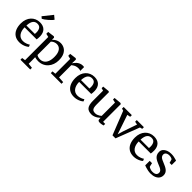

<svg xmlns="http://www.w3.org/2000/svg" viewBox="201 -2247 3861 3861"><g transform="rotate(45 2131.0 -317.0)"><path d="M278 11Q194.5 11 139.2 -26Q84 -63 56.8 -128.2Q29.5 -193.5 29.5 -279Q29.5 -345 48.8 -398.5Q68 -452 103 -490Q138 -528 185.5 -548.5Q233 -569 290 -569Q383.5 -569 434.8 -517.8Q486 -466.5 489.5 -370Q489.5 -340 488 -317.5Q486.5 -295 482.5 -278H139.5Q140 -229.5 151.2 -189.2Q162.5 -149 183.8 -119.8Q205 -90.5 236.5 -74.2Q268 -58 309.5 -58Q351.5 -58 394.2 -73Q437 -88 460 -106.5L479.5 -63Q461.5 -44.5 429.8 -27.5Q398 -10.5 358.5 0.2Q319 11 278 11ZM140 -330H379.5Q380.5 -339 381.2 -351.5Q382 -364 382 -373.5Q382 -434.5 356.8 -474Q331.5 -513.5 272 -513.5Q245 -513.5 222 -504Q199 -494.5 181.5 -473.5Q164 -452.5 153.2 -417.2Q142.5 -382 140 -330ZM261.5 -643.5 223 -676.5 382.5 -876 458.5 -812.5Q448 -794.5 423.8 -769.5Q399.5 -744.5 369.2 -718.5Q339 -692.5 310.5 -672.2Q282 -652 262.5 -643.5Z M541.5 241.5V193L613.5 182V-477.5L540.5 -495V-548.5L683 -566.5H685.5L706 -549.5V-490.5Q722 -508 747.2 -526.2Q772.5 -544.5 805.8 -556.8Q839 -569 879 -569Q936 -569 985.8 -541.2Q1035.5 -513.5 1066.2 -453.5Q1097 -393.5 1097 -297Q1097 -233.5 1077.5 -177.8Q1058 -122 1020.8 -79.5Q983.5 -37 930.5 -13Q877.5 11 811 11Q786.5 11 759 7Q731.5 3 714.5 -3.5L716.5 80.5V182L820 193V241.5ZM814.5 -41Q862 -41 900.8 -66Q939.5 -91 962.5 -144.2Q985.5 -197.5 985.5 -282Q985.5 -340 974 -381.2Q962.5 -422.5 942.2 -448.8Q922 -475 895.5 -487.2Q869 -499.5 838.5 -499.5Q811 -499.5 787 -491.5Q763 -483.5 744.8 -471.5Q726.5 -459.5 716.5 -448V-71.5Q724 -60.5 751.2 -50.8Q778.5 -41 814.5 -41Z M1163 0V-48.5L1237 -55.5V-477.5L1165.5 -494.5V-549L1303 -566.5H1306L1327.5 -549.5V-530.5L1325 -442.5H1327.5Q1332 -450.5 1346 -470Q1360 -489.5 1383.5 -510.8Q1407 -532 1440 -547.2Q1473 -562.5 1514.5 -562.5Q1529 -562.5 1537.5 -561Q1546 -559.5 1551 -557.5V-450Q1545.5 -454.5 1530.5 -458.2Q1515.5 -462 1491.5 -462Q1451 -462 1422.5 -451.8Q1394 -441.5 1374.8 -428.2Q1355.5 -415 1342 -404.5V-56L1467.5 -47.5V0Z M1830 11Q1746.5 11 1691.2 -26Q1636 -63 1608.8 -128.2Q1581.5 -193.5 1581.5 -279Q1581.5 -345 1600.8 -398.5Q1620 -452 1655 -490Q1690 -528 1737.5 -548.5Q1785 -569 1842 -569Q1935.5 -569 1986.8 -517.8Q2038 -466.5 2041.5 -370Q2041.5 -340 2040 -317.5Q2038.5 -295 2034.5 -278H1691.5Q1692 -229.5 1703.2 -189.2Q1714.5 -149 1735.8 -119.8Q1757 -90.5 1788.5 -74.2Q1820 -58 1861.5 -58Q1903.5 -58 1946.2 -73Q1989 -88 2012 -106.5L2031.5 -63Q2013.5 -44.5 1981.8 -27.5Q1950 -10.5 1910.5 0.2Q1871 11 1830 11ZM1692 -330H1931.5Q1932.5 -339 1933.2 -351.5Q1934 -364 1934 -373.5Q1934 -434.5 1908.8 -474Q1883.5 -513.5 1824 -513.5Q1797 -513.5 1774 -504Q1751 -494.5 1733.5 -473.5Q1716 -452.5 1705.2 -417.2Q1694.5 -382 1692 -330Z M2562.5 9.5Q2535 9.5 2521.2 -1Q2507.5 -11.5 2507.5 -38V-72.5Q2488.5 -53.5 2460.2 -34.2Q2432 -15 2398 -2Q2364 11 2328.5 11Q2235 11 2195.8 -39.5Q2156.5 -90 2156.5 -203.5V-493L2100.5 -508.5V-553L2240.5 -566.5H2242L2261 -554V-211Q2261 -156.5 2269.5 -123Q2278 -89.5 2299.8 -74Q2321.5 -58.5 2362.5 -58.5Q2392 -58.5 2417 -67.8Q2442 -77 2462.2 -90Q2482.5 -103 2495.5 -115V-493L2423.5 -509.5V-553L2575 -566.5H2577L2600 -554V-51H2659.5L2658.5 -5.5Q2641.5 -1.5 2617.5 4Q2593.5 9.5 2562.5 9.5Z M2925.5 8 2727.5 -494.5 2681 -507.5V-554.5H2913.5V-507.5L2844.5 -494.5L2942.5 -206L2984.5 -79.5L3020.5 -202L3121.5 -494.5L3054 -507.5V-554.5H3256V-507.5L3204.5 -494.5L3011.5 8Z M3523.5 11Q3440 11 3384.8 -26Q3329.5 -63 3302.2 -128.2Q3275 -193.5 3275 -279Q3275 -345 3294.2 -398.5Q3313.5 -452 3348.5 -490Q3383.5 -528 3431 -548.5Q3478.5 -569 3535.5 -569Q3629 -569 3680.2 -517.8Q3731.5 -466.5 3735 -370Q3735 -340 3733.5 -317.5Q3732 -295 3728 -278H3385Q3385.5 -229.5 3396.8 -189.2Q3408 -149 3429.2 -119.8Q3450.5 -90.5 3482 -74.2Q3513.5 -58 3555 -58Q3597 -58 3639.8 -73Q3682.5 -88 3705.5 -106.5L3725 -63Q3707 -44.5 3675.2 -27.5Q3643.5 -10.5 3604 0.2Q3564.5 11 3523.5 11ZM3385.5 -330H3625Q3626 -339 3626.8 -351.5Q3627.5 -364 3627.5 -373.5Q3627.5 -434.5 3602.2 -474Q3577 -513.5 3517.5 -513.5Q3490.5 -513.5 3467.5 -504Q3444.5 -494.5 3427 -473.5Q3409.5 -452.5 3398.8 -417.2Q3388 -382 3385.5 -330Z M4008 11Q3970.5 11 3933 3.5Q3895.5 -4 3864.8 -13.5Q3834 -23 3817.5 -30.5V-158.5H3883L3901 -80Q3907 -70.5 3924 -61.5Q3941 -52.5 3963.8 -46.8Q3986.5 -41 4011.5 -41Q4051 -41 4075.5 -51.2Q4100 -61.5 4111 -80Q4122 -98.5 4122 -123Q4122 -151.5 4104 -171.2Q4086 -191 4052.2 -207.5Q4018.5 -224 3970 -242.5Q3921.5 -261.5 3888.5 -285.5Q3855.5 -309.5 3839 -342Q3822.5 -374.5 3822.5 -419Q3822.5 -464 3849.2 -497Q3876 -530 3921.8 -548.2Q3967.5 -566.5 4025 -566.5Q4068 -566.5 4100.2 -560.2Q4132.5 -554 4154.8 -546.8Q4177 -539.5 4189 -536V-412.5H4129L4108.5 -486.5Q4104 -494.5 4090.8 -501.2Q4077.5 -508 4059.5 -512Q4041.5 -516 4021.5 -516Q3990.5 -516 3967.5 -506.8Q3944.5 -497.5 3931.8 -481Q3919 -464.5 3919 -442Q3919 -407.5 3937.8 -386.8Q3956.5 -366 3986.5 -352.2Q4016.5 -338.5 4049 -325Q4081.5 -311.5 4112.5 -296.5Q4143.5 -281.5 4168 -262Q4192.5 -242.5 4207 -215.5Q4221.5 -188.5 4221.5 -150.5Q4221.5 -102 4196.2 -65.8Q4171 -29.5 4123 -9.2Q4075 11 4008 11Z"/></g></svg>

Font: Merriweather 20pt
Style: Regular
Weight: 400
Version: Version 2.100